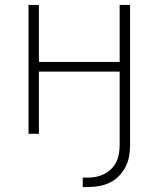

<svg xmlns="http://www.w3.org/2000/svg" viewBox="-20 -540 640 775"><path d="M335 215H314V177H335Q352 177 369 173.5Q386 170 401.5 162Q417 154 429.5 141.5Q442 129 449.5 113.5Q457 98 460 80.5Q463 63 463 46V-251H137V0H95V-520H137V-290H463V-520H505V46Q505 69 501 91.5Q497 114 486.5 134Q476 154 460 170.5Q444 187 423.5 197Q403 207 380.5 211Q358 215 335 215Z"/></svg>

Font: Iosevka Extralight Extended
Style: Regular
Weight: 200
Width: 7
Monospace: yes
Designer: Belleve Invis
Foundry: Belleve Invis
Version: Version 32.5.0; ttfautohint (v1.8.4)